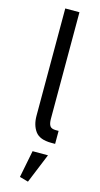

<svg xmlns="http://www.w3.org/2000/svg" viewBox="-148 -782 560 1072"><g transform="rotate(15 132.0 -246.0)"><path d="M87 -120V-740H169V-124Q169 -97 177.5 -83.5Q186 -70 212 -70H228V5H205Q139 5 113 -30Q87 -65 87 -120ZM136 248 86 234 117 77H206Z"/></g></svg>

Font: Inria Sans
Style: Regular
Weight: 400
Designer: Black Foundry Team
Foundry: Black Foundry
Version: Version 1.2; ttfautohint (v1.8.3)